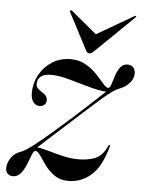

<svg xmlns="http://www.w3.org/2000/svg" viewBox="-52 -666 543 715"><g transform="rotate(5 219.0 -308.5)"><path d="M100 -92.5Q92.5 -93.5 86.5 -78.5Q80.5 -63.5 72.8 -43.2Q65 -23 53.2 -7.2Q41.5 8.5 22.5 8.5Q10.5 8.5 3 1Q-4.5 -6.5 -4.5 -19Q-4.5 -40 9.2 -59.2Q23 -78.5 47.5 -86Q63 -92.5 90.2 -113.5Q117.5 -134.5 151.8 -164.2Q186 -194 223 -226.5Q259.5 -259.5 292.2 -289.8Q325 -320 341.5 -335.5Q313.5 -337 275.2 -348Q237 -359 198.8 -369.5Q160.5 -380 133 -380Q105 -380 93 -369.2Q81 -358.5 81 -343Q81 -331 88.2 -324.2Q95.5 -317.5 108 -310Q124 -299.5 124 -284Q124 -274 117 -267.2Q110 -260.5 99.5 -260.5Q85 -260.5 75.5 -272.5Q66 -284.5 66 -307Q66 -342.5 83 -374Q100 -405.5 130.2 -425Q160.5 -444.5 199.5 -444.5Q232 -444.5 256.5 -430.2Q281 -416 298.5 -397.2Q316 -378.5 328 -364.2Q340 -350 347.5 -350Q354 -350 358.5 -364Q363 -378 368.8 -396.5Q374.5 -415 384.8 -429Q395 -443 412.5 -443Q426.5 -443 434 -434.2Q441.5 -425.5 441.5 -412Q441.5 -392.5 426.5 -375.8Q411.5 -359 388 -350.5Q368.5 -343.5 329.2 -309.5Q290 -275.5 228 -219Q190 -184.5 155.5 -153.2Q121 -122 104 -106.5Q121.5 -104.5 147.8 -96.8Q174 -89 203.2 -82.2Q232.5 -75.5 259.5 -75.5Q295.5 -75.5 322.8 -86.2Q350 -97 367 -135Q369.5 -139.5 372 -139Q374 -138 372.5 -132Q351.5 -55.5 314.2 -23.8Q277 8 229.5 8Q199 8 178 -6.8Q157 -21.5 142.5 -41.2Q128 -61 118 -76.2Q108 -91.5 100 -92.5ZM284 -482Q273.5 -472 266 -472Q258.5 -472 253.5 -482L182 -619Q179.5 -623.5 182.5 -625.5Q185 -627 189.5 -624L284.5 -545L420.5 -624Q426.5 -627.5 428 -625.5Q429.5 -623.5 425 -619Z"/></g></svg>

Font: Fraunces 144pt S000
Style: Italic
Weight: 400
Italic angle: -16°
Version: Version 1.000; ttfautohint (v1.8.3)